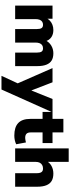

<svg xmlns="http://www.w3.org/2000/svg" viewBox="782 -1526 925 2528"><g transform="rotate(90 1244.0 -262.5)"><path d="M54 0V-492H227V-406H216Q230 -436 253 -457.5Q276 -479 307.5 -491Q339 -503 377 -503Q431 -503 469.5 -477Q508 -451 525 -398H511Q534 -447 580 -475Q626 -503 682 -503Q740 -503 777 -480.5Q814 -458 832.5 -410.5Q851 -363 851 -291V0H673V-286Q673 -329 660 -348Q647 -367 617 -367Q593 -367 575.5 -355.5Q558 -344 549.5 -321.5Q541 -299 541 -267V0H363V-286Q363 -329 350 -348Q337 -367 307 -367Q283 -367 266 -355.5Q249 -344 240.5 -321.5Q232 -299 232 -267V0Z M979 180 1094 -69V3L877 -492H1064L1188 -170H1154L1284 -492H1460L1159 180Z M1766 11Q1654 11 1600 -41Q1546 -93 1546 -198V-361H1454V-492H1546V-635H1724V-492H1864V-361H1724V-204Q1724 -167 1741.5 -149.5Q1759 -132 1797 -132Q1809 -132 1823.5 -135Q1838 -138 1856 -142L1880 -14Q1857 -2 1826.5 4.5Q1796 11 1766 11Z M1934 0V-705H2112V-406H2096Q2120 -453 2164.5 -478Q2209 -503 2266 -503Q2325 -503 2363 -480.5Q2401 -458 2420 -410.5Q2439 -363 2439 -291V0H2261V-284Q2261 -314 2254 -332.5Q2247 -351 2233.5 -359Q2220 -367 2200 -367Q2173 -367 2153 -355.5Q2133 -344 2122.5 -323Q2112 -302 2112 -273V0Z"/></g></svg>

Font: Nunito Sans 12pt ExtraLight Black
Style: Regular
Weight: 900
Version: Version 3.101;gftools[0.9.27]